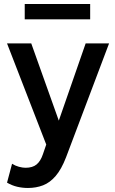

<svg xmlns="http://www.w3.org/2000/svg" viewBox="-20 -711 572 955"><path d="M119 224Q92 224 66 218Q40 212 15 197.5L40 103.5Q55.5 113.5 74 118.5Q92.5 123.5 107 123.5Q142 123.5 162 107Q182 90.5 193.5 56L210 8L15 -495H135.5L272.5 -111L406 -495H522.5L308.5 71.5Q285.5 131 257 164.2Q228.5 197.5 194 210.8Q159.5 224 119 224ZM103 -615V-691H428.5V-615Z"/></svg>

Font: Geologica Cursive
Style: Regular
Weight: 400
Designer: Sindre Bremnes, Frode Helland
Foundry: Monokrom Skriftforlag AS
Version: Version 1.010;gftools[0.9.28]